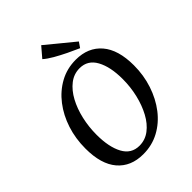

<svg xmlns="http://www.w3.org/2000/svg" viewBox="-220 -870 991 991"><g transform="rotate(-45 275.5 -374.5)"><path d="M236 11Q146 11 95.5 -48Q45 -107 45 -221Q45 -294 66 -358.5Q87 -423 125.5 -473Q164 -523 217 -552Q270 -581 334 -581Q424 -581 475 -521.5Q526 -462 526 -348Q526 -276 504.5 -211Q483 -146 444.5 -96Q406 -46 353 -17.5Q300 11 236 11ZM253 -34Q295 -34 328.5 -59.5Q362 -85 385.5 -128.5Q409 -172 422 -226.5Q435 -281 435 -339Q435 -428 405.5 -482Q376 -536 317 -536Q275 -536 241.5 -510Q208 -484 184.5 -440.5Q161 -397 148.5 -342.5Q136 -288 136 -231Q136 -141 165 -87.5Q194 -34 253 -34ZM412 -636 392 -607Q362 -620 328 -636.5Q294 -653 263.5 -670.5Q233 -688 214 -705L261 -760Z"/></g></svg>

Font: Yrsa
Style: Italic
Weight: 400
Italic angle: -7.10001°
Designer: Anna Giedrys (Yrsa+Rasa design), David Brezina (Yrsa art-direction, Rasa art-direction, design)
Foundry: Rosetta Type Foundry
Version: Version 2.004